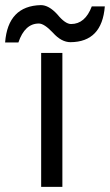

<svg xmlns="http://www.w3.org/2000/svg" viewBox="-35 -728 430 751"><path d="M126 3H209V-521H126ZM117 -636Q138 -636 172 -600Q205 -563 241 -563Q364 -564 375 -703H324Q298 -634 243 -634Q220 -634 189 -672Q156 -708 125 -708Q-4 -705 -15 -562H37Q62 -636 117 -636Z"/></svg>

Font: Sawarabi Gothic
Style: Regular
Weight: 400
Designer: mshio (mshio@users.sourceforge.jp)
Version: Version 20141215